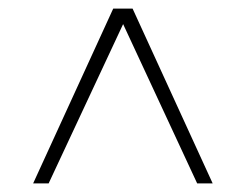

<svg xmlns="http://www.w3.org/2000/svg" viewBox="-20 -739 571 446"><path d="M243 -719H288L474 -313H438L266 -683L93 -313H57Z"/></svg>

Font: Taviraj Thin
Style: Regular
Weight: 100
Designer: Katatrad Team
Foundry: CadsonDemak
Version: Version 1.030